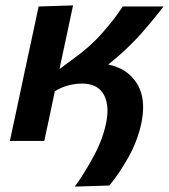

<svg xmlns="http://www.w3.org/2000/svg" viewBox="-20 -522 626 711"><path d="M257 169Q292 121 326 58.2Q360 -4.5 372.5 -64.5Q378 -90.5 378 -112.5Q378 -146.5 364.5 -171.5Q341.5 -212.5 284.5 -212.5Q259 -212.5 233 -205.8Q207 -199 183 -184Q172.5 -134 163.5 -91Q154 -47.5 144 0H16.5Q28 -53.5 39 -104.5Q50 -155 63 -217.5L73.5 -267Q88.5 -337 100 -390Q111.5 -442.5 123 -498L250.5 -502Q239 -448.5 228 -396Q217 -343.5 204.5 -286.5L200.5 -266.5L201.5 -267L246.5 -300.5Q310.5 -345.5 357.5 -398.5Q404.5 -451.5 434.5 -498H585.5Q551.5 -453 502.5 -397.2Q453.5 -341.5 381 -283Q453 -268.5 488 -211.5Q510 -174.5 510 -125Q510 -97.5 503.5 -66Q489.5 -0.5 456 59.5Q422.5 119.5 385 165Z"/></svg>

Font: Heraclito SemiBold
Style: Italic
Weight: 600
Italic angle: -12°
Designer: Kostas Bartsokas (font) & Cristiano Sobral (main changes)
Foundry: Kostas Bartsokas (font) & Cristiano Sobral (main changes)
Version: Version 1.00;July 8, 2020;FontCreator 13.0.0.2655 64-bit